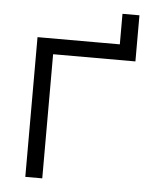

<svg xmlns="http://www.w3.org/2000/svg" viewBox="-53 -799 707 846"><g transform="rotate(5 300.0 -376.5)"><path d="M454.5 -753V-618H529.5V-753ZM90.5 0V-618H529.5V-549H113.5L165.5 -601V0Z"/></g></svg>

Font: Victor Mono Thin
Style: Regular
Weight: 100
Monospace: yes
Designer: Rune Bjørnerås
Version: Version 1.561;gftools[0.9.30]